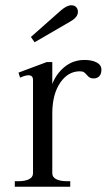

<svg xmlns="http://www.w3.org/2000/svg" viewBox="-20 -707 411 727"><path d="M111 -547 97 -567 210 -667Q233 -687 250 -687Q262 -687 268.5 -680Q275 -673 275 -662Q275 -642 247 -626ZM364 -443Q364 -427 356 -418.5Q348 -410 334 -410Q325 -410 319.5 -413.5Q314 -417 309 -423Q303 -430 298 -433.5Q293 -437 282 -437Q238 -437 208.5 -394.5Q179 -352 178 -281V-51Q178 -36 193 -28.5Q208 -21 231 -21H246V0H36V-21H52Q75 -21 90 -28.5Q105 -36 105 -51V-404Q105 -422 88 -422Q76 -422 56 -413L50 -432L157 -472H178V-389Q193 -428 225 -454Q257 -480 300 -480Q328 -480 346 -470.5Q364 -461 364 -443Z"/></svg>

Font: Taviraj Light
Style: Regular
Weight: 300
Designer: Katatrad Team
Foundry: CadsonDemak
Version: Version 1.001